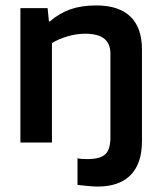

<svg xmlns="http://www.w3.org/2000/svg" viewBox="-20 -524 594 706"><path d="M171 0H55V-494H155L160 -445H163Q199 -476 239.5 -490Q280 -504 334 -504Q417 -504 459.5 -463Q502 -422 502 -342V-5Q502 77 460.5 119.5Q419 162 339 162Q328 162 309.5 160.5Q291 159 265 156V58Q274 60 283 60.5Q292 61 301 61Q348 61 367 43.5Q386 26 386 -19V-327Q386 -364 363 -382Q340 -400 293 -400Q262 -400 230.5 -391Q199 -382 171 -366Z"/></svg>

Font: Blinker SemiBold
Style: Regular
Weight: 600
Designer: Juergen Huber
Foundry: supertype
Version: Version 1.015;PS 1.15;hotconv 1.0.88;makeotf.lib2.5.647800